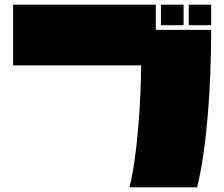

<svg xmlns="http://www.w3.org/2000/svg" viewBox="-20 -757 960 822"><path d="M884 -649H788V-737H884ZM766 -649H669V-737H766ZM824 45H534Q547 -6 556.5 -73.5Q566 -141 572 -213Q578 -285 581 -354.5Q584 -424 584 -477H36V-737H647V-629H884Q884 -538 880.5 -444.5Q877 -351 869.5 -262.5Q862 -174 850.5 -95Q839 -16 824 45Z"/></svg>

Font: ChangwonDangamAsac Bold
Style: Regular
Weight: 700
Designer: Choi Chi-young, Lee Youngbeen, Kim Jungjin, Yoon Jihee, Han Dohee
Foundry: YoonDesign Inc.
Version: Version 1.010;Build 20210623